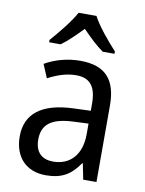

<svg xmlns="http://www.w3.org/2000/svg" viewBox="-87 -827 681 899"><g transform="rotate(10 254.0 -378.0)"><path d="M298 -766H213C190 -722 138 -659 101 -617V-606H156C187 -628 221 -662 255 -697C289 -662 323 -629 356 -606H412V-617C375 -657 321 -721 298 -766ZM261 -546C197 -546 138 -528 93 -502L120 -438C162 -460 206 -476 253 -476C316 -476 349 -443 349 -357V-324L269 -321C117 -316 42 -256 42 -149C42 -49 101 10 193 10C270 10 312 -17 352 -75H355L370 0H433V-364C433 -486 380 -546 261 -546ZM281 -260 349 -263V-213C349 -111 293 -59 216 -59C164 -59 130 -87 130 -149C130 -218 170 -256 281 -260Z"/></g></svg>

Font: Noto Sans Bengali UI SemiCondensed
Style: Regular
Weight: 400
Width: 4
Designer: Jelle Bosma - Monotype Design Team
Foundry: Monotype Imaging Inc.
Version: Version 2.003